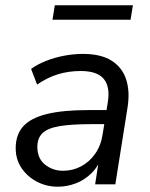

<svg xmlns="http://www.w3.org/2000/svg" viewBox="-20 -700 570 729"><path d="M199.4 8.9Q157 8.9 120.5 -10Q84.1 -28.9 61.8 -61.8Q39.6 -94.8 39.6 -137.3Q39.6 -188.8 68.3 -220.5Q97.1 -252.2 158.1 -267.1Q219.1 -282 314.6 -282H395.1L386.8 -228.6H325.9Q248.9 -228.6 204.3 -220.7Q159.8 -212.9 140.8 -193.9Q121.8 -174.9 121.8 -142.1Q121.8 -98.1 151.2 -74.9Q180.5 -51.6 219.3 -51.6Q255.5 -51.6 287.1 -68Q318.7 -84.4 340.9 -115.5Q363.1 -146.6 369.7 -190.1L389.3 -311.7Q398.8 -369.8 374.2 -400.1Q349.6 -430.4 286.2 -430.4Q241.1 -430.4 200.7 -418.2Q160.2 -405.9 120.8 -378.9L98.1 -438.3Q122.1 -455.8 154.2 -468.6Q186.3 -481.3 222.6 -488.3Q258.9 -495.3 294.8 -495.3Q363.2 -495.3 403.6 -469.7Q444.1 -444.2 459.1 -398.2Q474 -352.1 464 -290.3L417.9 0H341.2L358.3 -110.4H368.3Q354.8 -69.8 328.2 -43.2Q301.7 -16.7 268 -3.9Q234.4 8.9 199.4 8.9ZM179.3 -625 188.1 -679.9H484.6L475.7 -625Z"/></svg>

Font: Nunito Sans 12pt ExtraLight
Style: Italic
Weight: 200
Italic angle: -9°
Designer: Vernon Adams
Foundry: Vernon Adams
Version: Version 3.101;gftools[0.9.27]